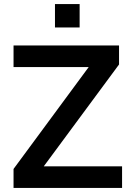

<svg xmlns="http://www.w3.org/2000/svg" viewBox="-20 -930 645 950"><path d="M47 0V-94L449 -639V-598H47V-705H569V-611L167 -67V-107H584V0ZM252 -794V-910H374V-794Z"/></svg>

Font: Nunito Sans 12pt ExtraLight
Style: Regular
Weight: 200
Designer: Vernon Adams
Foundry: Vernon Adams
Version: Version 3.101;gftools[0.9.27]